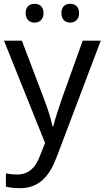

<svg xmlns="http://www.w3.org/2000/svg" viewBox="-20 -750 550 1010"><path d="M115 -681C115 -647 136 -631 162 -631C187 -631 209 -647 209 -681C209 -716 187 -730 162 -730C136 -730 115 -716 115 -681ZM303 -681C303 -647 324 -631 349 -631C374 -631 396 -647 396 -681C396 -716 374 -730 349 -730C324 -730 303 -716 303 -681ZM1 -536 217 2 189 73C167 131 131 168 70 168C47 168 25 165 11 162V232C28 236 52 240 84 240C188 240 241 175 279 74L510 -536H415L306 -232C287 -177 268 -118 260 -85H256C248 -129 231 -177 211 -231L95 -536Z"/></svg>

Font: Noto Sans Mro
Style: Regular
Weight: 400
Designer: Monotype Design Team
Foundry: Monotype Imaging Inc.
Version: Version 2.001